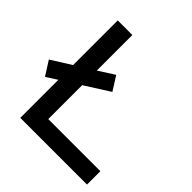

<svg xmlns="http://www.w3.org/2000/svg" viewBox="-203 -846 985 985"><g transform="rotate(45 289.0 -353.5)"><path d="M94 0V-276L35 -238L-14 -315L94 -383V-707H200V-449L286 -504L334 -428L200 -343V-97H578V0Z"/></g></svg>

Font: Onest Medium
Style: Regular
Weight: 500
Designer: Dmitri Voloshin, Andrey Kudryavtsev
Foundry: Dmitri Voloshin, Andrey Kudryavtsev
Version: Version 1.000;gftools[0.9.33]